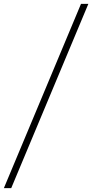

<svg xmlns="http://www.w3.org/2000/svg" viewBox="-50 -845 476 992"><path d="M8 127H-30L368.5 -825H406.5Z"/></svg>

Font: Argentum Sans ExtraLight
Style: Italic
Weight: 200
Italic angle: -11°
Designer: Julieta Ulanovsky (font), Cristiano Sobral (main changes and remaster)
Foundry: Julieta Ulanovsky (font), Cristiano Sobral (main changes and remaster)
Version: Version 2.007;June 15, 2022;FontCreator 14.0.0.2814 64-bit; 